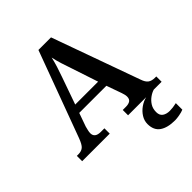

<svg xmlns="http://www.w3.org/2000/svg" viewBox="-258 -862 1251 1251"><g transform="rotate(-45 367.5 -237.0)"><path d="M3 0V-49H17Q45 -49 62 -63Q79 -77 96 -124L314 -714H430L648 -107Q659 -74 676.5 -61.5Q694 -49 723 -49H735V0H426V-49H455Q480 -49 494 -58.5Q508 -68 508 -91Q508 -101 505 -112Q502 -123 499 -132L462 -236H212L179 -143Q176 -131 172.5 -116.5Q169 -102 169 -92Q169 -49 224 -49H257V0ZM232 -293H443L383 -474Q370 -512 358.5 -547.5Q347 -583 340 -618Q332 -583 322 -551Q312 -519 298 -480ZM620 240Q551 240 513 213.5Q475 187 475 130Q475 99 492 72Q509 45 536 26Q563 7 593 0H663Q642 6 620.5 21.5Q599 37 584.5 60Q570 83 570 115Q570 145 589.5 158.5Q609 172 639 172Q653 172 668.5 170Q684 168 702 164V224Q686 231 661 235.5Q636 240 620 240Z"/></g></svg>

Font: Noto Serif Malayalam SemiBold
Style: Regular
Weight: 600
Designer: Indian type Foundry, Jelle Bosma, Monotype Design Team
Foundry: Monotype Imaging Inc.
Version: Version 2.104; ttfautohint (v1.8.4.7-5d5b)